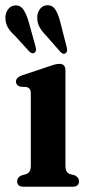

<svg xmlns="http://www.w3.org/2000/svg" viewBox="-34 -709 339 729"><path d="M214.5 -441.5V-81Q214.5 -65.5 218.8 -58.5Q223 -51.5 231.5 -48L249.5 -43.5Q266 -35.5 266 -21Q266 0 241.5 0H55.5Q31 0 31 -21Q31 -35 47.5 -43L66 -48Q74 -51.5 78.5 -58.5Q83 -65.5 83 -81V-352.5Q83 -365.5 79 -370.8Q75 -376 67.5 -378.5L42 -380Q26.5 -385.5 26.5 -399Q26.5 -414 48.5 -422.5L150.5 -456.5Q164.5 -461.5 173.8 -464Q183 -466.5 192 -466.5Q214.5 -466.5 214.5 -441.5ZM195.8 -621.5 218.6 -532.5Q220.7 -525 220.7 -518.8Q220.7 -512.5 216.6 -508Q207.8 -500 196.2 -511L141 -574Q125 -590 116.2 -606Q107.4 -622 107.4 -642Q107 -660 117.6 -674.5Q128.2 -689 145.8 -689Q166.2 -689.5 177.4 -670.8Q188.6 -652 195.8 -621.5ZM75.8 -623 100.2 -535Q102.2 -527.5 102.6 -521.2Q103 -515 99 -510.5Q91 -502 78.6 -512L22.9 -573Q5.7 -588.5 -3.5 -603.8Q-12.7 -619 -13.5 -639Q-14.3 -657.5 -4.1 -672.5Q6.1 -687.5 23.7 -688.5Q43.7 -689.5 55.6 -671.5Q67.4 -653.5 75.8 -623Z"/></svg>

Font: Fraunces 72pt Soft SemiBold
Style: Regular
Weight: 600
Version: Version 1.000;[b76b70a41]